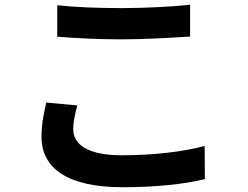

<svg xmlns="http://www.w3.org/2000/svg" viewBox="-20 -747 1040 805"><path d="M220 -593C301 -587 387 -582 491 -582C585 -582 708 -589 777 -594V-727C701 -719 588 -713 490 -713C386 -713 294 -717 220 -725V-593ZM174 -317C166 -280 154 -232 154 -174C154 -38 268 38 495 38C634 38 753 25 839 4L838 -135C750 -111 624 -96 490 -96C347 -96 287 -142 287 -205C287 -238 295 -269 304 -305L174 -317Z"/></svg>

Font: Genne Gothic Bold
Style: Regular
Weight: 700
Designer: Ryoko NISHIZUKA (kana & ideographs); Paul D. Hunt (Latin, Greek & Cyrillic); Wenlong ZHANG (bopomofo); Sandoll Communica
Foundry: Adobe Systems Incorporated
Version: Version 1.004;PS 1.004;hotconv 16.6.51;makeotf.lib2.5.65220